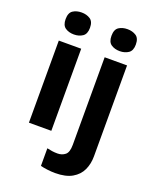

<svg xmlns="http://www.w3.org/2000/svg" viewBox="-178 -860 967 1200"><g transform="rotate(20 305.0 -260.0)"><path d="M153 -760Q186 -760 210 -744.5Q234 -729 234 -687Q234 -646 210 -630Q186 -614 153 -614Q119 -614 95.5 -630Q72 -646 72 -687Q72 -729 95.5 -744.5Q119 -760 153 -760ZM227 -546V0H78V-546ZM377 -687Q377 -729 400.5 -744.5Q424 -760 458 -760Q491 -760 515 -744.5Q539 -729 539 -687Q539 -646 515 -630Q491 -614 458 -614Q424 -614 400.5 -630Q377 -646 377 -687ZM339 240Q314 240 286.5 236.5Q259 233 241 228V111Q259 115 275 117.5Q291 120 311 120Q341 120 362 103Q383 86 383 37V-546H532V59Q532 109 513 150Q494 191 451.5 215.5Q409 240 339 240Z"/></g></svg>

Font: Noto Sans Kayah Li
Style: Bold
Weight: 700
Designer: Monotype Design Team, Sérgio Martins
Foundry: Monotype Imaging Inc.
Version: Version 2.002; ttfautohint (v1.8.4.7-5d5b)